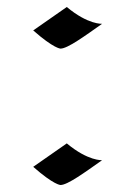

<svg xmlns="http://www.w3.org/2000/svg" viewBox="-20 -514 389 549"><path d="M272 -56C272 -56 232 -53 171 -104L75 -37C134 15 153 15 153 15C173 15 221 -20 272 -56ZM272 -446C272 -446 232 -443 171 -494L75 -427C134 -375 153 -375 153 -375C173 -375 221 -410 272 -446Z"/></svg>

Font: Eagle Lake
Style: Regular
Weight: 400
Designer: Astigmatic (AOETI)
Foundry: Astigmatic (AOETI)
Version: Version 1.000